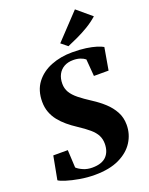

<svg xmlns="http://www.w3.org/2000/svg" viewBox="-181 -1090 928 1194"><g transform="rotate(-20 282.5 -493.0)"><path d="M234.5 11.5Q184.5 11.5 135.5 3Q86.5 -5.5 50.5 -16.8Q14.5 -28 3 -37L32 -191H128L134 -74Q148.5 -60 175.5 -48.2Q202.5 -36.5 235 -36.5Q268 -36.5 291.5 -44.8Q315 -53 329.5 -68.5Q344 -84 351 -104.8Q358 -125.5 358 -151Q358 -181 345.5 -205.5Q333 -230 305.5 -253.8Q278 -277.5 233 -307Q201.5 -327.5 174 -350.5Q146.5 -373.5 125.5 -400Q104.5 -426.5 92.8 -458.2Q81 -490 81 -527.5Q81 -602.5 119 -652.8Q157 -703 220.5 -728.2Q284 -753.5 361 -753.5Q413 -753.5 452.2 -747.8Q491.5 -742 518.8 -733.5Q546 -725 561 -716L535.5 -569H438.5L429.5 -681.5Q417 -692 396.8 -699Q376.5 -706 350 -706Q315 -706 289.8 -691.8Q264.5 -677.5 250.8 -651.5Q237 -625.5 237 -590Q237 -558.5 252 -533Q267 -507.5 298 -482.5Q329 -457.5 376.5 -427Q417 -401 450.8 -370Q484.5 -339 505.2 -300.8Q526 -262.5 526 -214.5Q526 -153 493.5 -101.8Q461 -50.5 396.5 -19.5Q332 11.5 234.5 11.5ZM353 -797 311 -831 469 -998.5 565 -917.5Q532 -888.5 494.5 -866.2Q457 -844 420.5 -827Q384 -810 353 -797Z"/></g></svg>

Font: Merriweather 72pt Black
Style: Italic
Weight: 900
Italic angle: -7.8°
Version: Version 2.101